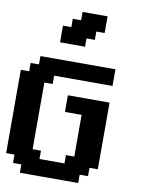

<svg xmlns="http://www.w3.org/2000/svg" viewBox="-126 -1334 1063 1418"><g transform="rotate(10 406.0 -625.0)"><path d="M125 0H562.5V-62.5H625V-125H687.5V-625H375V-500H500V-187.5H437.5V-125H250V-187.5H187.5V-687.5H250V-750H687.5V-875H125V-812.5H62.5V-750H0V-125H62.5V-62.5H125ZM250 -1000H437.5V-1062.5H500V-1125H562.5V-1250H375V-1187.5H312.5V-1125H250Z"/></g></svg>

Font: Faithful 32x
Style: Semibold
Weight: 400
Foundry: Faithful Resource Pack
Version: Version 1.0; January 27, 2023